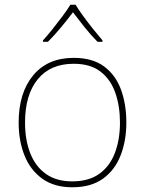

<svg xmlns="http://www.w3.org/2000/svg" viewBox="-20 -783 615 813"><path d="M515 -264Q515 -187 490.5 -124.5Q466 -62 415.5 -26Q365 10 286 10Q210 10 159.5 -26Q109 -62 84 -124Q59 -186 59 -264Q59 -390 120.5 -464Q182 -538 292 -538Q372 -538 421 -501.5Q470 -465 492.5 -403Q515 -341 515 -264ZM86 -264Q86 -191 108 -134.5Q130 -78 174.5 -46.5Q219 -15 286 -15Q356 -15 400.5 -47Q445 -79 466.5 -135.5Q488 -192 488 -264Q488 -333 468.5 -389.5Q449 -446 406 -479.5Q363 -513 292 -513Q193 -513 139.5 -447Q86 -381 86 -264ZM300 -763Q312 -743 332 -715.5Q352 -688 374 -660.5Q396 -633 414 -612V-606H393Q365 -634 337.5 -668.5Q310 -703 289 -731Q268 -703 239.5 -668.5Q211 -634 183 -606H162V-612Q181 -633 203 -660.5Q225 -688 245.5 -715.5Q266 -743 278 -763Z"/></svg>

Font: Noto Sans Tamil Thin
Style: Regular
Weight: 100
Designer: Jelle Bosma - Monotype Design Team
Foundry: Monotype Imaging Inc.
Version: Version 2.004; ttfautohint (v1.8.4.7-5d5b)